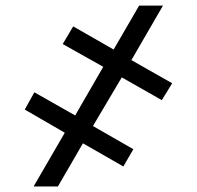

<svg xmlns="http://www.w3.org/2000/svg" viewBox="-20 -675 712 695"><path d="M420.8 -394.9 316.4 -218.8 462.7 -134.9 426.5 -72.4 280.2 -156.2 189.6 0H101.6L214.5 -194.6L69.6 -278.4L104.4 -340.9L252.1 -257.1L353.7 -433.2L207 -515.6L245 -579.5L391.3 -495.7L483.7 -654.8H570L455.6 -457.4L603.3 -373.6L565.7 -312.5Z"/></svg>

Font: Inter Zeller
Style: Bold
Weight: 700
Designer: Rasmus Andersson; Joe Bland
Foundry: zeller
Version: Version 3.015;git-dec3a8cb1